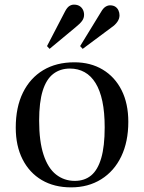

<svg xmlns="http://www.w3.org/2000/svg" viewBox="-20 -795 621 829"><path d="M287 14Q214 14 160.5 -17.5Q107 -49 77.5 -107Q48 -165 48 -244Q48 -332 79 -395Q110 -458 166.5 -492Q223 -526 301 -526Q371 -526 423.5 -494.5Q476 -463 505 -405.5Q534 -348 534 -269Q534 -183 503.5 -119.5Q473 -56 417 -21Q361 14 287 14ZM303 -14Q345 -14 373.5 -37.5Q402 -61 417 -112Q432 -163 432 -245Q432 -310 422 -357.5Q412 -405 392.5 -436.5Q373 -468 345 -483.5Q317 -499 282 -499Q240 -499 210 -476Q180 -453 164.5 -403.5Q149 -354 149 -274Q149 -185 168 -127Q187 -69 222 -41.5Q257 -14 303 -14ZM337 -584 326 -596 416 -743Q425 -759 435 -765.5Q445 -772 455 -772Q469 -772 478 -766Q487 -760 491.5 -750Q496 -740 496 -729Q496 -714 486.5 -700.5Q477 -687 462 -677ZM194 -584 183 -596 261 -746Q270 -763 279.5 -769Q289 -775 299 -775Q313 -775 322.5 -769.5Q332 -764 337.5 -754Q343 -744 343 -731Q343 -717 334.5 -705Q326 -693 306 -677Z"/></svg>

Font: Literata 60pt
Style: Regular
Weight: 400
Designer: Latin by Veronika Burian and Jose Scaglione. Greek by Irene Vlachou. Cyrillic by Vera Evstafieva.
Foundry: TypeTogether
Version: Version 3.002